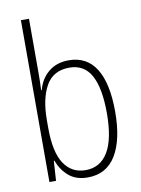

<svg xmlns="http://www.w3.org/2000/svg" viewBox="-86 -870 652 888"><g transform="rotate(-10 239.5 -426.0)"><path d="M113 -557Q113 -514 111 -476H114Q127 -527 165 -558.5Q203 -590 260 -590Q345 -590 388 -521Q431 -452 431 -319Q431 -187 386.5 -114Q342 -41 254 -41Q200 -41 166 -69.5Q132 -98 115 -144H112L106 -51H75V-811H113ZM257 -556Q181 -556 147 -495.5Q113 -435 113 -334V-298Q113 -184 149 -130Q185 -76 250 -76Q319 -76 355.5 -136.5Q392 -197 392 -319Q392 -436 359.5 -496Q327 -556 257 -556Z"/></g></svg>

Font: Noto Sans Tamil UI Condensed ExtraLight
Style: Regular
Weight: 200
Width: 3
Designer: Jelle Bosma - Monotype Design Team
Foundry: Monotype Imaging Inc.
Version: Version 2.004; ttfautohint (v1.8.4.7-5d5b)